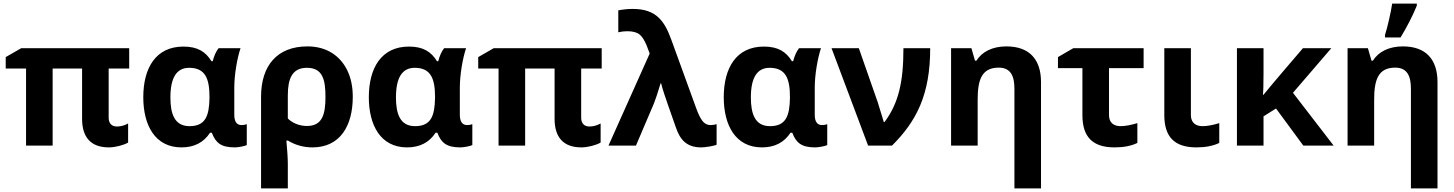

<svg xmlns="http://www.w3.org/2000/svg" viewBox="-20 -816 8151 1076"><path d="M589 -156V-432H704V-546H99L12 -496V-432H126V0H275V-432H440V-150C440 -47 489 10 590 10C627 10 674 -3 698 -17V-124C678 -113 657 -107 635 -107C606 -107 589 -125 589 -156Z M935 -270C935 -381 970 -436 1040 -436C1132 -436 1154 -373 1154 -272V-266C1152 -167 1132 -109 1042 -109C958 -109 935 -178 935 -270ZM1296 10C1313 10 1353 3 1363 -3V-120C1354 -117 1345 -115 1334 -115C1307 -115 1293 -134 1293 -173V-325C1293 -397 1309 -490 1328 -546H1205C1191 -528 1180 -504 1172 -473H1165C1133 -525 1089 -555 1008 -555C853 -555 783 -435 783 -271C783 -114 849 10 997 10C1068 10 1121 -17 1157 -72H1167C1189 -15 1219 10 1296 10Z M1443 -274V240H1593V103C1593 72 1590 28 1585 -28H1594C1635 -3 1681 10 1731 10C1886 10 1957 -111 1957 -273C1957 -330 1947 -379 1926 -422C1888 -500 1814 -556 1703 -556C1532 -556 1443 -447 1443 -274ZM1804 -273C1804 -176 1787 -110 1700 -110C1655 -110 1617 -128 1593 -152V-281C1593 -373 1616 -436 1700 -436C1788 -436 1804 -370 1804 -273Z M2199 -270C2199 -381 2234 -436 2304 -436C2396 -436 2418 -373 2418 -272V-266C2416 -167 2396 -109 2306 -109C2222 -109 2199 -178 2199 -270ZM2560 10C2577 10 2617 3 2627 -3V-120C2618 -117 2609 -115 2598 -115C2571 -115 2557 -134 2557 -173V-325C2557 -397 2573 -490 2592 -546H2469C2455 -528 2444 -504 2436 -473H2429C2397 -525 2353 -555 2272 -555C2117 -555 2047 -435 2047 -271C2047 -114 2113 10 2261 10C2332 10 2385 -17 2421 -72H2431C2453 -15 2483 10 2560 10Z M3237 -156V-432H3352V-546H2747L2660 -496V-432H2774V0H2923V-432H3088V-150C3088 -47 3137 10 3238 10C3275 10 3322 -3 3346 -17V-124C3326 -113 3305 -107 3283 -107C3254 -107 3237 -125 3237 -156Z M3996 -5V-120C3984 -117 3973 -115 3962 -115C3944 -115 3928 -123 3916 -139C3904 -155 3892 -180 3880 -214L3743 -591C3705 -696 3660 -766 3526 -766C3498 -766 3471 -763 3445 -758V-635C3462 -639 3479 -641 3495 -641C3526 -641 3549 -635 3564 -623C3579 -611 3592 -590 3604 -561L3621 -516L3390 0H3544L3645 -237C3655 -262 3667 -299 3682 -349H3685C3689 -332 3695 -313 3702 -291C3709 -269 3731 -206 3768 -101C3791 -34 3827 10 3910 10C3932 10 3982 2 3996 -5Z M4188 -270C4188 -381 4223 -436 4293 -436C4385 -436 4407 -373 4407 -272V-266C4405 -167 4385 -109 4295 -109C4211 -109 4188 -178 4188 -270ZM4549 10C4566 10 4606 3 4616 -3V-120C4607 -117 4598 -115 4587 -115C4560 -115 4546 -134 4546 -173V-325C4546 -397 4562 -490 4581 -546H4458C4444 -528 4433 -504 4425 -473H4418C4386 -525 4342 -555 4261 -555C4106 -555 4036 -435 4036 -271C4036 -114 4102 10 4250 10C4321 10 4374 -17 4410 -72H4420C4442 -15 4472 10 4549 10Z M5193 -546H5043C5043 -357 5016 -238 4937 -132H4933L4899 -243L4793 -546H4640L4845 0H4979C5114 -135 5193 -282 5193 -546Z M5620 -556C5542 -556 5483 -526 5452 -476H5444L5424 -546H5310V0H5459V-257C5459 -366 5480 -437 5577 -437C5644 -437 5665 -390 5665 -319V240H5814V-356C5814 -484 5748 -556 5620 -556Z M6226 10C6277 10 6319 2 6354 -15V-126C6317 -115 6286 -109 6260 -109C6220 -109 6195 -130 6195 -171V-434H6389V-546H5995L5909 -496V-434H6046V-171C6046 -49 6103 10 6226 10Z M6685 10C6735 10 6778 2 6813 -15V-126C6777 -115 6746 -109 6719 -109C6679 -109 6654 -130 6654 -171V-546H6505V-171C6505 -49 6562 10 6685 10Z M7060 -284H7058L7060 -324L7061 -403V-546H6912V0H7061V-164L7131 -208L7284 0H7454L7226 -296L7441 -546H7282C7208 -459 7133 -373 7060 -284Z M7842 -556C7764 -556 7705 -526 7674 -476H7666L7646 -546H7532V0H7681V-257C7681 -366 7702 -437 7799 -437C7866 -437 7887 -390 7887 -319V240H8036V-356C8036 -484 7970 -556 7842 -556ZM7742 -621V-606H7829C7864 -664 7895 -723 7920 -784V-796H7782C7776 -751 7754 -657 7742 -621Z"/></svg>

Font: Passageway
Style: Regular
Weight: 700
Foundry: Ascender Corporation
Version: Version 1.11